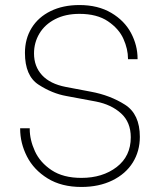

<svg xmlns="http://www.w3.org/2000/svg" viewBox="-20 -735 635 762"><path d="M60 -224V-226H98V-223Q98 -180 118.5 -135Q139 -90 185 -59.5Q231 -29 303 -29Q387 -29 443 -72Q499 -115 499 -190Q499 -250 460.5 -285Q422 -320 361 -332L243 -354Q187 -364 133 -399Q79 -434 79 -525Q79 -581 105.5 -624Q132 -667 181 -691Q230 -715 295 -715Q369 -715 421.5 -684Q474 -653 500 -604Q526 -555 526 -502V-500H488V-502Q488 -540 470 -580.5Q452 -621 408.5 -650.5Q365 -680 295 -680Q240 -680 199 -659Q158 -638 136.5 -602Q115 -566 115 -523Q115 -471 147 -436.5Q179 -402 241 -390L341 -371Q417 -357 476 -319.5Q535 -282 535 -192Q535 -135 507 -90Q479 -45 426 -19Q373 7 303 7Q224 7 169 -27Q114 -61 87 -114Q60 -167 60 -224Z"/></svg>

Font: Be Vietnam Thin
Style: Regular
Weight: 100
Designer: Gabriel Lam
Foundry: TypeRant
Version: Version 4.000